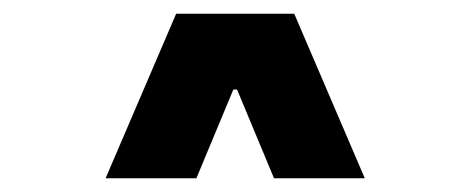

<svg xmlns="http://www.w3.org/2000/svg" viewBox="-20 -820 690 280"><path d="M134 -560 236.9 -800H409.1L512 -560H379.6L325.7 -689.4H320.3L266.4 -560Z"/></svg>

Font: Trispace Thin
Style: Regular
Weight: 100
Designer: Tyler Finck
Foundry: Etcetera Type Company
Version: Version 1.210